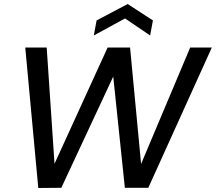

<svg xmlns="http://www.w3.org/2000/svg" viewBox="-20 -937 1077 958"><path d="M171 1 106 -700H213L252 -120L517 -700H629L684 -119L929 -700H1037L720 0H603L545 -555L286 0ZM448 -760 462 -835 617 -917 743 -835 729 -760 604 -845Z"/></svg>

Font: DM Sans 20pt Medium
Style: Italic
Weight: 500
Italic angle: -10°
Version: Version 4.004;gftools[0.9.30]